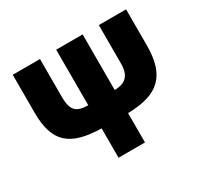

<svg xmlns="http://www.w3.org/2000/svg" viewBox="-149 -907 1150 1099"><g transform="rotate(-30 426.5 -357.0)"><path d="M801.3 -713.9V-476.1Q801.3 -402.3 785.2 -349.4Q769 -296.4 734.4 -262.2Q699.7 -228 645.3 -211.7Q590.8 -195.3 514.2 -193.8V0H339.4V-193.8Q261.7 -195.3 207 -210.4Q152.3 -225.6 118.2 -257.3Q84 -289.1 68.1 -339.8Q52.2 -390.6 52.2 -462.9V-713.9H232.4V-461.9Q232.4 -417.5 243.2 -392.3Q253.9 -367.2 277.6 -356.9Q301.3 -346.7 339.4 -346.7V-713.9H514.2V-346.7Q548.8 -346.7 572.8 -358.2Q596.7 -369.6 608.9 -394.5Q621.1 -419.4 621.1 -459V-713.9Z"/></g></svg>

Font: Open Sans SemiCondensed ExtraBold
Style: Regular
Weight: 800
Width: 4
Designer: Monotype Design Team
Foundry: Monotype Imaging Inc.
Version: Version 3.000